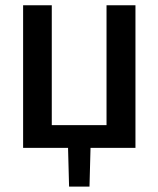

<svg xmlns="http://www.w3.org/2000/svg" viewBox="-20 -559 599 726"><path d="M492.2 0Q492.2 -134.8 492.2 -539.1Q464.8 -539.1 382.8 -539.1Q382.8 -425.8 382.8 -85.9Q331.1 -85.9 175.8 -85.9Q175.8 -199.2 175.8 -539.1Q148.4 -539.1 67.4 -539.1Q67.4 -404.3 67.4 0Q109.4 0 237.3 0Q238.3 36.1 241.2 146.5Q259.8 146.5 318.4 146.5Q319.3 109.4 322.3 0Q364.3 0 492.2 0Z"/></svg>

Font: DaxlinePro-Medium
Style: Medium
Weight: 400
Designer: Hans Reichel
Version: Version 7.502; 2006